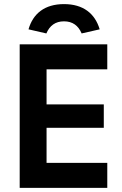

<svg xmlns="http://www.w3.org/2000/svg" viewBox="-20 -916 596 936"><path d="M76 0H503V-122H207V-293H486V-407H207V-578H503V-700H76ZM292 -896C198 -896 141 -850 119 -773L206 -753C222 -791 250 -812 292 -812C334 -812 362 -791 378 -753L466 -773C443 -850 386 -896 292 -896Z"/></svg>

Font: Finlandica SemiBold
Style: Regular
Weight: 600
Designer: Niklas Ekholm, Juho Hiilivirta, Jaakko Suomalainen
Foundry: Helsinki Type Studio
Version: Version 2.000;Glyphs 3.2 (3202)